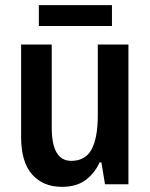

<svg xmlns="http://www.w3.org/2000/svg" viewBox="-20 -716 584 746"><path d="M479 -543V0H388L374 -85H367Q348 -43 312.5 -16.5Q277 10 221 10Q147 10 104.5 -38.5Q62 -87 62 -184V-543H181V-220Q181 -91 257 -91Q312 -91 336 -136Q360 -181 360 -268V-543ZM415 -696V-615H131V-696Z"/></svg>

Font: Noto Sans Hebrew Condensed SemiBold
Style: Regular
Weight: 600
Width: 3
Designer: Ben Nathan
Foundry: Google LLC
Version: Version 3.001; ttfautohint (v1.8.4.7-5d5b)